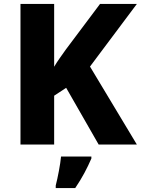

<svg xmlns="http://www.w3.org/2000/svg" viewBox="-20 -734 715 975"><path d="M675 0H481L316 -288L255 -248V0H84V-714H255V-395Q268 -417 283.5 -439Q299 -461 314 -482L488 -714H675L437 -396ZM444 71Q428 108 408.5 144.5Q389 181 362 221H263V208Q271 177 279 134.5Q287 92 290 61H444Z"/></svg>

Font: Noto Sans Sinhala ExtraBold
Style: Regular
Weight: 800
Designer: Jelle Bosma - Monotype Design Team
Foundry: Monotype Imaging Inc.
Version: Version 2.006; ttfautohint (v1.8.4.7-5d5b)